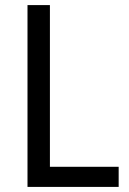

<svg xmlns="http://www.w3.org/2000/svg" viewBox="-20 -734 508 754"><path d="M88 0H446V-79H176V-714H88Z"/></svg>

Font: Noto Sans Lao SemiCondensed
Style: Regular
Weight: 400
Width: 4
Designer: Monotype Design Team
Foundry: Monotype Imaging Inc.
Version: Version 2.004